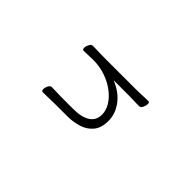

<svg xmlns="http://www.w3.org/2000/svg" viewBox="-55 -792 1111 1111"><g transform="rotate(-45 500.0 -236.5)"><path d="M637 -229V-106Q637 -99 636.5 -81Q636 -63 635.5 -44.5Q635 -26 635 -18Q635 -6 650.5 1.5Q666 9 679 9Q694 9 694 0Q694 -12 693 -35Q692 -58 691.5 -79Q691 -100 691 -106V-365Q691 -377 691.5 -395Q692 -413 692.5 -429.5Q693 -446 693 -454Q693 -466 678 -474Q663 -482 650 -482Q635 -482 635 -473V-463Q635 -449 636 -432Q637 -415 637 -397Q637 -342 620.5 -294.5Q604 -247 576.5 -211Q549 -175 516 -155Q483 -135 449 -135Q402 -135 378 -171.5Q354 -208 354 -275V-364Q354 -376 354.5 -393.5Q355 -411 355.5 -427.5Q356 -444 356 -452Q356 -465 341.5 -472.5Q327 -480 314 -480Q298 -480 298 -470Q298 -459 298.5 -435.5Q299 -412 299.5 -391Q300 -370 300 -364V-271Q300 -223 313.5 -180Q327 -137 359.5 -110Q392 -83 449 -83Q508 -83 558.5 -121Q609 -159 637 -229Z"/></g></svg>

Font: Klee One
Style: Regular
Weight: 400
Designer: Fontworks Inc.
Foundry: Fontworks Inc.
Version: Version 1.100